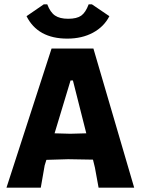

<svg xmlns="http://www.w3.org/2000/svg" viewBox="-20 -870 654 890"><path d="M406 -850 487 -795Q462 -746 411 -718.5Q360 -691 292 -691Q155 -691 103 -795L183 -850H199Q213 -813 235 -798Q257 -783 296 -783Q336 -783 356.5 -797.5Q377 -812 391 -850ZM413 -645 602 0H437L420 -93L411 -130L296 -132L195 -129L187 -103L169 0H10L219 -645ZM307 -497 233 -252 306 -250 380 -252 318 -497Z"/></svg>

Font: Alegreya Sans SC ExtraBold
Style: Regular
Weight: 800
Designer: Juan Pablo del Peral
Foundry: Huerta Tipografica
Version: Version 2.007